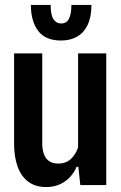

<svg xmlns="http://www.w3.org/2000/svg" viewBox="-20 -749 491 777"><path d="M410 -533V0H305L297 -74H290Q274 -36 241.5 -14Q209 8 167 8Q123 8 94 -14Q65 -36 51 -75.5Q37 -115 37 -167V-533H151V-168Q151 -143 158 -124.5Q165 -106 179.5 -96.5Q194 -87 216 -87Q246 -87 266 -105Q286 -123 296 -152V-533ZM227 -585Q164 -585 134.5 -624Q105 -663 105 -729H185Q185 -688 196.5 -671Q208 -654 227 -654Q250 -654 259.5 -674Q269 -694 269 -729H350Q350 -681 335 -649Q320 -617 292.5 -601Q265 -585 227 -585Z"/></svg>

Font: Hubot Sans Condensed SemiBold
Style: Regular
Weight: 600
Width: 3
Designer: Deni Anggara
Foundry: GitHub, Inc., Subsidiary of Microsoft Corporation
Version: Version 2.000